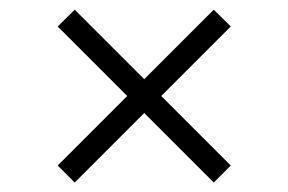

<svg xmlns="http://www.w3.org/2000/svg" viewBox="-20 -460 610 406"><path d="M102 -110 249 -257 102 -404 138 -439.5 285 -292.5 432 -439.5 468 -404 321 -257 468 -110 432 -74 285 -221 138 -74Z"/></svg>

Font: Newsreader 6pt Light
Style: Regular
Weight: 300
Designer: Hugues Gentile
Foundry: Production Type
Version: Version 1.003; ttfautohint (v1.8.3)